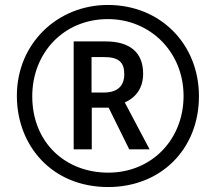

<svg xmlns="http://www.w3.org/2000/svg" viewBox="-20 -810 871 774"><path d="M416 -56C629 -56 782 -209 782 -422C782 -632 627 -790 415 -790C211 -790 48 -634 48 -424C48 -223 189 -56 416 -56ZM416 -114C244 -114 110 -235 110 -422C110 -596 236 -733 415 -733C586 -733 720 -600 720 -423C720 -250 594 -114 416 -114ZM277 -208H350V-376H418L501 -208H583L483 -397C532 -419 557 -459 557 -513C557 -600 502 -643 406 -643H277ZM399 -437H349V-580H399C461 -580 481 -557 481 -511C481 -462 452 -437 399 -437Z"/></svg>

Font: Noto Sans Malayalam UI ExtraCondensed SemiBold
Style: Regular
Weight: 600
Width: 2
Designer: Jelle Bosma - Monotype Design Team
Foundry: Monotype Imaging Inc.
Version: Version 2.104